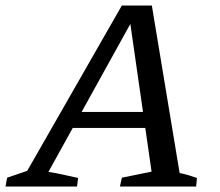

<svg xmlns="http://www.w3.org/2000/svg" viewBox="-53 -678 798 698"><path d="M600 -49Q616 -46 632.5 -41Q649 -36 663 -31L660 0H383L390 -32L498 -54L416 -625L438 -622L123 -53Q150 -49 177 -43Q204 -37 231 -31L227 0H-33L-27 -32L46 -57L390 -658H499ZM171 -213 199 -271H524L530 -213Z"/></svg>

Font: Piazzolla Thin Medium
Style: Italic
Weight: 500
Italic angle: -11.3°
Version: Version 2.005